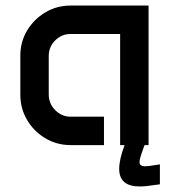

<svg xmlns="http://www.w3.org/2000/svg" viewBox="-20 -526 617 696"><path d="M53.7 -324.2Q53.7 -374.5 78.4 -415.5Q103 -456.5 144.5 -481.2Q186 -505.9 236.3 -505.9H518.6V0H503.9Q492.7 30.8 489.3 42.5Q485.8 54.2 485.8 61.5Q485.8 76.7 505.9 76.7Q512.2 76.7 521 75.7Q529.8 74.7 559.6 69.8V142.1Q527.3 147 512.9 148.4Q498.5 149.9 486.3 149.9Q412.1 149.9 412.1 86.4Q412.1 51.8 431.6 0H415.5V-402.8H236.3Q203.6 -402.8 180.2 -379.6Q156.7 -356.4 156.7 -323.2V-183.6Q156.7 -150.4 180.2 -126.7Q203.6 -103 236.3 -103H356.9V0H236.3Q186 0 144.5 -24.7Q103 -49.3 78.4 -90.8Q53.7 -132.3 53.7 -182.6Z"/></svg>

Font: Anta
Style: Regular
Weight: 400
Designer: Sergej Lebedev
Foundry: Sergej Lebedev
Version: Version 1.000; ttfautohint (v1.8.4.7-5d5b)